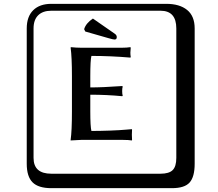

<svg xmlns="http://www.w3.org/2000/svg" viewBox="-20 -774 1140 1006"><path d="M453.1 -190.9Q453.1 -109.9 459 -87.9Q503.9 -87.9 556.9 -89.8Q609.9 -91.8 640.6 -94.7L670.9 -97.2L671.9 -94.2Q671.9 -91.3 671.4 -81.5Q670.9 -71.8 670.9 -67.9Q670.9 -64 671.4 -54.9Q671.9 -45.9 671.9 -41L670.9 -38.1Q652.8 -41 626 -41H404.8L350.1 -38.1V-41Q356.9 -87.9 356.9 -190.9V-374Q356.9 -475.1 350.1 -523.9L351.1 -526.9Q379.9 -523.9 404.8 -523.9H618.2Q645 -523.9 663.1 -526.9L665 -523.9Q663.1 -503.9 663.1 -498Q663.1 -486.8 665 -475.1L663.1 -472.2Q560.1 -481 459 -481Q453.1 -459 453.1 -374V-315.9Q517.1 -315.9 620.1 -323.2L623 -320.8Q620.1 -311 620.1 -296.9Q620.1 -281.7 623 -272L620.1 -270Q538.1 -277.8 453.1 -277.8ZM249 -717.8Q204.1 -717.8 179.9 -693.8Q155.8 -669.9 155.8 -625V53.2Q155.8 136.2 249 136.2H820.8Q865.7 136.2 884.8 117.2Q903.8 98.1 903.8 53.2V-625Q903.8 -717.8 820.8 -717.8ZM1000 84Q1000 152.8 973.4 182.4Q946.8 211.9 880.9 211.9H249Q181.2 211.9 150.6 181.4Q120.1 150.9 120.1 84V-625Q120.1 -687 154.1 -720.5Q188 -753.9 249 -753.9H851.1Q920.9 -753.9 960.4 -721.9Q1000 -689.9 1000 -625ZM466.8 -676.8 580.1 -598.1Q592.3 -590.3 591.8 -579.1Q591.8 -566.9 580.1 -566.9Q573.2 -566.9 547.9 -574.2L426.8 -608.9L420.9 -621.1Q429.7 -651.9 466.8 -676.8Z"/></svg>

Font: Linux Biolinum Keyboard
Style: Regular
Weight: 700
Designer: Philipp H. Poll
Foundry: Philipp H. Poll
Version: Version 0.6.1 ; ttfautohint (v0.9)